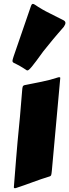

<svg xmlns="http://www.w3.org/2000/svg" viewBox="-20 -947 361 1000"><path d="M71.3 -207Q78.1 -273.9 84 -339.4Q89.8 -404.8 95.2 -473.6Q96.2 -489.7 98.4 -495.8Q100.6 -502 109.4 -503.9Q150.9 -512.2 196.3 -521.2Q241.7 -530.3 284.2 -544.4Q285.6 -544.9 288.6 -544.9Q293.9 -544.9 293.9 -541L250 -57.6Q248.5 -41.5 246.6 -35.4Q244.6 -29.3 235.8 -27.3Q194.3 -14.6 151.9 1.2Q109.4 17.1 62 32.7Q60.5 33.2 57.6 33.2Q52.2 33.2 52.2 28.3Q52.2 27.8 53.2 14.6Q54.2 1.5 55.9 -19Q57.6 -39.6 59.6 -65.4Q61.5 -91.3 63.7 -117.2Q65.9 -143.1 67.9 -166.7Q69.8 -190.4 71.3 -207ZM205.6 -679.7Q184.1 -649.9 169.7 -630.6Q155.3 -611.3 146 -600.1Q136.7 -588.9 131.3 -584.5Q126 -580.1 122.6 -580.1Q119.6 -580.1 117.7 -582Q107.4 -588.9 99.1 -594Q90.8 -599.1 83.5 -603.3Q76.2 -607.4 68.6 -611.3Q61 -615.2 51.8 -619.6Q44.9 -623.5 44.9 -629.9Q45.4 -633.8 46.6 -639.2Q47.9 -644.5 50.8 -652.8L141.1 -915Q143.6 -921.9 146 -924.3Q148.4 -926.8 151.4 -926.8Q153.8 -926.8 156.2 -925.5Q158.7 -924.3 161.1 -922.9Q199.2 -897 237.1 -878.7Q274.9 -860.4 312 -840.8Q320.8 -835.4 320.8 -827.6Q320.8 -819.8 312.5 -807.6Q293.5 -785.6 281 -771.2Q268.6 -756.8 257.6 -743.7Q246.6 -730.5 234.9 -715.8Q223.1 -701.2 205.6 -679.7Z"/></svg>

Font: Carter One
Style: Regular
Weight: 400
Designer: vernon adams
Foundry: vernon adams
Version: Version 1.000